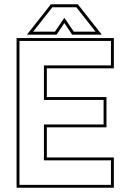

<svg xmlns="http://www.w3.org/2000/svg" viewBox="-20 -878 610 898"><path d="M57.5 0V-700H512.5V-558.5H199V-424H478V-282.5H199V-141.5H512.5V0ZM71 -13.5H499V-128H185.5V-296H464.5V-410.5H185.5V-572H499V-686.5H71ZM218 -858H344L456 -716H317.5L281 -770L244.5 -716H106ZM225 -844 135 -730H237L281 -795L325 -730H427L337 -844Z"/></svg>

Font: Tourney Thin
Style: Regular
Weight: 100
Designer: Tyler Finck
Foundry: Etcetera Type Co
Version: Version 1.015